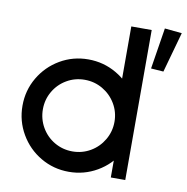

<svg xmlns="http://www.w3.org/2000/svg" viewBox="-81 -803 868 890"><g transform="rotate(10 352.5 -358.0)"><path d="M565 -257Q565 -329 529.5 -389.5Q494 -450 433 -485.5Q372 -521 300 -521Q228 -521 167.5 -485.5Q107 -450 71.5 -389.5Q36 -329 36 -257Q36 -185 71.5 -124Q107 -63 167.5 -27.5Q228 8 300 8Q372 8 433 -27.5Q494 -63 529.5 -124Q565 -185 565 -257ZM565 -706H469V-227.5L497 -206.7V0H565ZM132 -257Q132 -302.8 154.5 -341.4Q177 -380 215.6 -402.5Q254.2 -425 300 -425Q345.8 -425 384.5 -402.5Q423.2 -379.9 446.1 -341.3Q469 -302.6 469 -256.8Q469 -211.1 446.1 -172Q423.2 -133 384.6 -110.5Q345.9 -88 300.2 -88Q254.4 -88 215.7 -110.5Q177.1 -133.1 154.5 -172.1Q132 -211.2 132 -257ZM623.9 -723.7 704.8 -715.8 651.8 -525.8 593 -530Z"/></g></svg>

Font: Lineal Thin
Style: Regular
Weight: 200
Designer: Created by Frank Adebiaye with contributions from Anton Moglia & Ariel Martín Pérez
Created by Frank ADEBIAYE with FontF
Foundry: Velvetyne Type Foundry
Version: Version 2.000;Glyphs 3.2 (3227)